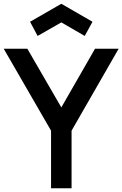

<svg xmlns="http://www.w3.org/2000/svg" viewBox="-20 -1012 658 1032"><path d="M182.1 -818.8 309.6 -891.6 435.5 -818.8 477.1 -895 309.6 -991.7 141.6 -895ZM490.7 -750H617.7L364.7 -309.6V0H254.4V-309.6L0 -750H127L309.6 -434.6Z"/></svg>

Font: Manrope3 Semibold
Style: Regular
Weight: 600
Width: 4
Designer: Mikhail Sharanda
Foundry: Mikhail Sharanda
Version: Version 3.000;PS 003.000;hotconv 1.0.88;makeotf.lib2.5.64775